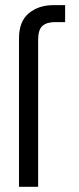

<svg xmlns="http://www.w3.org/2000/svg" viewBox="-20 -720 304 740"><path d="M231 -634.8H191.9Q160.2 -634.8 143.6 -620.1Q127 -605.5 127 -565.9V0H53.2V-571.8Q53.2 -637.7 91.1 -668.9Q128.9 -700.2 186 -700.2H231Z"/></svg>

Font: Overused Grotesk
Style: Regular
Weight: 400
Version: Version 0.002